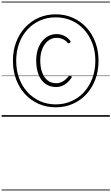

<svg xmlns="http://www.w3.org/2000/svg" viewBox="-20 -1435 1370 2360"><path d="M665 -116Q551 -116 455 -158.5Q359 -201 288 -278Q217 -355 178 -459.5Q139 -564 139 -688Q139 -812 178 -916Q217 -1020 288 -1097Q359 -1174 455 -1216.5Q551 -1259 665 -1259Q779 -1259 875 -1216.5Q971 -1174 1042 -1097Q1113 -1020 1152 -916Q1191 -812 1191 -688Q1191 -564 1152 -459.5Q1113 -355 1042 -278Q971 -201 875 -158.5Q779 -116 665 -116ZM665 -152Q770 -152 859 -192Q948 -232 1013.5 -304Q1079 -376 1115.5 -474Q1152 -572 1152 -687Q1152 -804 1115.5 -901.5Q1079 -999 1013.5 -1071Q948 -1143 859 -1182.5Q770 -1222 665 -1222Q560 -1222 471 -1182.5Q382 -1143 316.5 -1071Q251 -999 215 -901.5Q179 -804 179 -688Q179 -572 215 -474Q251 -376 316.5 -304Q382 -232 471 -192Q560 -152 665 -152ZM671 -365Q594 -365 538.5 -404.5Q483 -444 454 -517.5Q425 -591 425 -692Q425 -786 457 -859.5Q489 -933 546 -974.5Q603 -1016 675 -1016Q725 -1016 769 -995Q813 -974 844 -933Q849 -926 847 -920Q845 -914 838 -909Q830 -902 824 -902.5Q818 -903 812 -908Q788 -938 752 -954Q716 -970 675 -970Q618 -970 572.5 -934.5Q527 -899 501 -836.5Q475 -774 475 -692Q475 -605 499 -542Q523 -479 567 -445.5Q611 -412 672 -412Q713 -412 752.5 -434.5Q792 -457 827 -502Q832 -508 839 -508Q846 -508 853 -502Q860 -497 861.5 -491Q863 -485 859 -479Q833 -441 802.5 -415.5Q772 -390 739 -377.5Q706 -365 671 -365ZM0 895H1330V905H0ZM0 -20H1330V0H0ZM0 -505H1330V-500H0ZM0 -1415H1330V-1405H0Z"/></svg>

Font: Playwrite BE WAL Guides
Style: Regular
Weight: 400
Designer: Veronika Burian, José Scaglione
Foundry: TypeTogether
Version: Version 1.003